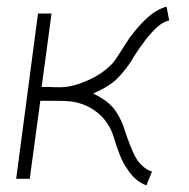

<svg xmlns="http://www.w3.org/2000/svg" viewBox="-20 -541 571 581"><path d="M136 -500 106 -278H126Q135 -277 162 -277Q197 -277 240.5 -295.5Q284 -314 312 -341Q321 -348 331.5 -364Q342 -380 353 -397L371 -425Q399 -463 426 -487.5Q453 -512 484 -521L492 -479Q466 -474 436 -439Q422 -424 402 -395Q382 -366 379 -359Q359 -328 335.5 -304Q312 -280 262 -258Q308 -236 328.5 -207Q349 -178 359 -142Q366 -121 376 -96Q386 -71 397 -54Q419 -27 440 -22L423 20Q388 7 365 -30Q354 -44 343 -71Q332 -98 324 -127Q309 -173 274.5 -200.5Q240 -228 195 -234Q181 -236 148 -236H102L70 0H29L95 -500Z"/></svg>

Font: Bellota Light
Style: Italic
Weight: 300
Italic angle: -7.5°
Designer: Kemie Guaida
Foundry: Kemie Guaida
Version: Version 4.001